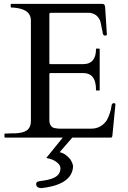

<svg xmlns="http://www.w3.org/2000/svg" viewBox="-20 -708 657 988"><path d="M3 -4C3 -3 3 -2 4 -2C4 0 5 0 7 0H303L218 105C232 108 251 112 262 120C275 128 291 140 291 158C291 207 236 217 192 223C179 225 166 226 166 239C166 254 179 260 193 260C268 252 352 226 356 149C356 137 348 122 342 112C329 97 313 81 287 75L352 0H551C553 0 554 -1 556 -2C556 -4 557 -6 558 -7L574 -171C574 -174 571 -177 568 -177C559 -178 555 -173 554 -164C551 -138 541 -111 530 -90C515 -67 489 -46 451 -46H289C282 -46 275 -46 268 -48C247 -48 234 -65 234 -89V-327C234 -330 236 -332 239 -332H407C457 -332 474 -298 474 -246C474 -245 474 -244 475 -244C476 -242 477 -242 478 -242H489C490 -242 490 -242 492 -243C492 -244 493 -245 493 -246V-455C493 -457 492 -458 489 -458H478C475 -459 474 -458 474 -455C474 -407 454 -378 408 -378H239C236 -378 234 -380 234 -383V-636C235 -640 237 -642 241 -642H444C466 -638 480 -628 490 -612C501 -595 501 -566 508 -544C508 -534 510 -529 516 -526C516 -525 518 -525 521 -525C524 -525 526 -526 528 -526C529 -528 530 -529 530 -530L521 -671C519 -684 517 -688 503 -688H39C37 -688 35 -687 35 -685V-673C35 -672 35 -672 36 -670C37 -670 38 -669 39 -669H49C94 -665 139 -652 139 -602V-87C139 -36 107 -25 60 -22C46 -22 32 -22 18 -21H7C4 -21 4 -20 3 -18Z"/></svg>

Font: fbb
Style: Regular
Weight: 400
Designer: David J. Perry, Michael Sharpe
Version: Version 1.045